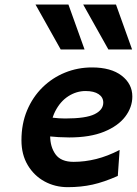

<svg xmlns="http://www.w3.org/2000/svg" viewBox="-20 -793 589 826"><path d="M494.6 -147.9 486.8 -36.1Q427.7 -9.8 378.2 1.2Q328.6 12.2 271.5 12.2Q216.8 12.2 171.6 -12.5Q126.5 -37.1 99.4 -82.5Q72.3 -127.9 72.3 -189.5Q72.3 -260.3 96.4 -317.9Q120.6 -375.5 162.8 -417Q205.1 -458.5 259.8 -480.7Q314.5 -502.9 375.5 -502.9Q457.5 -502.9 503.4 -467.5Q549.3 -432.1 549.3 -377.9Q549.3 -331.5 518.8 -291.3Q488.3 -251 427.7 -226.3Q367.2 -201.7 277.8 -201.7Q257.8 -201.7 231.7 -203.1Q205.6 -204.6 180.4 -207.3Q155.3 -210 138.2 -213.4V-297.9Q209.5 -283.2 260.3 -283.2Q349.6 -283.2 387 -301.8Q424.3 -320.3 424.3 -351.6Q424.3 -374.5 404.3 -387.9Q384.3 -401.4 348.1 -401.4Q309.1 -401.4 274.2 -379.2Q239.3 -356.9 217.5 -314.2Q195.8 -271.5 195.8 -209Q195.8 -161.1 219 -128.9Q242.2 -96.7 296.9 -96.7Q344.7 -96.7 393.8 -108.9Q442.9 -121.1 494.6 -147.9ZM337.9 -773.4H479L548.3 -580.1H446.3ZM132.8 -773.4H274.4L343.8 -580.1H241.2Z"/></svg>

Font: Andika
Style: Bold Italic
Weight: 700
Italic angle: -14°
Designer: Victor Gaultney, Annie Olsen, Julie Remington, Don Collingsworth, Eric Hays, Becca Hirsbrunner
Foundry: SIL International
Version: Version 6.101